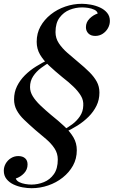

<svg xmlns="http://www.w3.org/2000/svg" viewBox="-33 -802 598 1010"><path d="M481 -731Q478 -744 463 -751Q448 -758 430.5 -760.5Q413 -763 399 -763Q365 -763 333.5 -750.5Q302 -738 280.5 -709.5Q259 -681 259 -633Q259 -601 276.5 -574.5Q294 -548 321.5 -524Q349 -500 379 -475Q413 -447 437.5 -422.5Q462 -398 476 -372.5Q490 -347 490 -315Q490 -277 474.5 -245.5Q459 -214 433 -188Q407 -162 374.5 -141.5Q342 -121 306 -105L299 -118Q324 -131 347.5 -148.5Q371 -166 387.5 -190.5Q404 -215 405 -246Q407 -274 393 -297.5Q379 -321 354.5 -345Q330 -369 295 -396Q256 -428 225.5 -456.5Q195 -485 177.5 -515Q160 -545 160 -582Q160 -627 180 -663Q200 -699 234 -726Q268 -753 310.5 -767.5Q353 -782 398 -782Q419 -782 444.5 -777.5Q470 -773 493 -762.5Q516 -752 530.5 -734.5Q545 -717 545 -692Q545 -672 535 -654Q525 -636 507.5 -624.5Q490 -613 468 -613Q445 -613 432 -626Q419 -639 419 -659Q419 -685 438 -704Q457 -723 481 -731ZM132 169Q166 169 198 156Q230 143 250.5 114Q271 85 271 37Q271 5 254 -21Q237 -47 209.5 -70.5Q182 -94 152 -119Q119 -148 94 -172Q69 -196 55 -222Q41 -248 41 -279Q41 -317 56.5 -348.5Q72 -380 98 -406Q124 -432 157 -452.5Q190 -473 224 -489L231 -476Q208 -463 183 -444.5Q158 -426 141.5 -401Q125 -376 125 -344Q125 -319 139.5 -295.5Q154 -272 179 -248Q204 -224 235 -198Q275 -166 305.5 -137.5Q336 -109 353.5 -79Q371 -49 371 -12Q371 33 351 69Q331 105 297 132Q263 159 220.5 173.5Q178 188 133 188Q111 188 86 183.5Q61 179 38.5 168.5Q16 158 1.5 140Q-13 122 -13 96Q-13 76 -3 58.5Q7 41 24.5 30Q42 19 63 19Q86 19 99 30.5Q112 42 112 63Q112 90 93.5 109.5Q75 129 50 137Q54 149 68 156Q82 163 100 166Q118 169 132 169Z"/></svg>

Font: Playfair Display Medium
Style: Italic
Weight: 500
Italic angle: -14°
Designer: Claus Eggers Sørensen
Foundry: Claus Eggers Sørensen
Version: Version 1.203